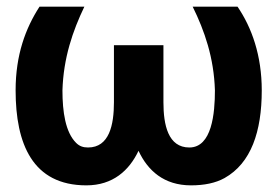

<svg xmlns="http://www.w3.org/2000/svg" viewBox="-20 -548 840 578"><path d="M27 -276C27 -115 78 10 240 10C320 10 369 -35 397 -94C425 -34 474 10 555 10C595 10 629 3 656 -12C736 -57 768 -152 768 -276C768 -381 738 -465 695 -528H560C596 -455 624 -374 627 -276C627 -207 618 -104 550 -104C486 -104 472 -172 472 -240V-412H323V-240C323 -172 309 -104 245 -104C230 -104 219 -108 209 -118C177 -150 168 -211 168 -276C171 -374 199 -455 234 -528H99C57 -463 27 -383 27 -276Z"/></svg>

Font: Asimov Pro
Style: Bd
Weight: 700
Designer: Google
Version: Version 2.000980; 2014